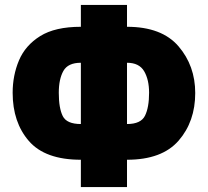

<svg xmlns="http://www.w3.org/2000/svg" viewBox="-20 -744 838 774"><path d="M492 -724H306V-636Q202 -636 142 -598.5Q82 -561 56.5 -500.5Q31 -440 31 -370Q31 -251 96.5 -175.5Q162 -100 306 -100V10H492V-100Q633 -100 700 -177Q767 -254 767 -369Q767 -479 699.5 -557.5Q632 -636 492 -636ZM492 -491Q541 -491 561 -457Q581 -423 581 -370Q581 -311 564.5 -277.5Q548 -244 492 -244ZM306 -491V-244Q249 -244 233 -276Q217 -308 217 -370Q217 -425 235.5 -458Q254 -491 306 -491Z"/></svg>

Font: Noto Sans Display SemiCondensed Black
Style: Regular
Weight: 900
Width: 4
Designer: Monotype Design Team
Foundry: Monotype Imaging Inc.
Version: Version 1.900